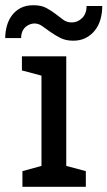

<svg xmlns="http://www.w3.org/2000/svg" viewBox="-56 -716 412 736"><path d="M30 -60 103 -80V-426L28 -446V-500H198V-80L273 -60V0H30ZM336 -693Q336 -666 329 -641.5Q322 -617 307.5 -599Q293 -581 272.5 -570.5Q252 -560 225 -560Q196 -560 175.5 -570.5Q155 -581 138 -593Q121 -605 106.5 -615.5Q92 -626 76 -626Q68 -626 59.5 -623Q51 -620 43 -613.5Q35 -607 30 -596Q25 -585 25 -570H-36Q-36 -593 -30 -615.5Q-24 -638 -11 -656Q2 -674 22.5 -685Q43 -696 72 -696Q102 -696 121.5 -685.5Q141 -675 156.5 -663Q172 -651 186 -640.5Q200 -630 219 -630Q242 -630 259 -647Q276 -664 276 -693Z"/></svg>

Font: Hermeneus One
Style: Regular
Weight: 400
Designer: Rodrigo Fuenzalida, Pablo Impallari
Foundry: Pablo Impallari, Rodrigo Fuenzalida
Version: Version 1.002; ttfautohint (v0.93) -l 8 -r 50 -G 200 -x 14 -